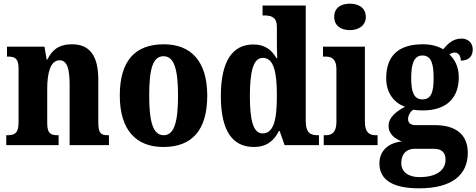

<svg xmlns="http://www.w3.org/2000/svg" viewBox="-20 -790 2593 1045"><path d="M14 0H299V-54H295C256 -54 237 -63 237 -120V-308C237 -388 253 -462 304 -462C347 -462 359 -412 359 -327V0H573V-54H569C530 -54 515 -63 515 -125V-356C515 -491 465 -549 372 -549C298 -549 262 -516 238 -466H234L222 -536H18V-482H22C61 -482 81 -473 81 -417V-123C81 -63 58 -54 19 -54H14Z M869 10C1026 10 1108 -82 1108 -270C1108 -458 1018 -549 872 -549C714 -549 632 -458 632 -270C632 -82 721 10 869 10ZM871 -54C812 -54 792 -129 792 -270C792 -412 811 -484 870 -484C928 -484 949 -412 949 -270C949 -129 929 -54 871 -54Z M1362 10C1430 10 1471 -23 1498 -77H1502L1529 0H1716V-54H1708C1666 -54 1644 -71 1644 -132V-760H1409V-706H1417C1455 -706 1487 -698 1487 -644V-585C1487 -547 1487 -504 1489 -474H1484C1460 -516 1424 -548 1359 -548C1247 -548 1182 -460 1182 -267C1182 -75 1247 10 1362 10ZM1409 -64C1359 -64 1340 -132 1340 -268C1340 -402 1359 -475 1410 -475C1469 -475 1487 -402 1487 -269C1487 -135 1469 -64 1409 -64Z M1884 -626C1931 -626 1971 -650 1971 -698C1971 -748 1931 -770 1884 -770C1836 -770 1799 -748 1799 -698C1799 -650 1836 -626 1884 -626ZM1742 0H2035V-54H2025C1991 -54 1966 -69 1966 -126V-536H1738V-482H1753C1786 -482 1811 -467 1811 -414V-127C1811 -70 1787 -54 1752 -54H1742Z M2261 235C2440 235 2526 162 2526 42C2526 -52 2468 -109 2346 -109H2243C2219 -109 2201 -118 2201 -142C2201 -165 2217 -186 2230 -193C2241 -190 2268 -189 2281 -189C2416 -189 2477 -262 2477 -369C2477 -429 2454 -467 2426 -494C2434 -499 2443 -504 2457 -504C2470 -504 2488 -491 2488 -460C2536 -460 2553 -489 2553 -521C2553 -553 2531 -580 2492 -580C2445 -580 2418 -552 2392 -522C2360 -540 2327 -549 2281 -549C2144 -549 2082 -482 2082 -364C2082 -282 2126 -230 2184 -209C2131 -180 2095 -149 2095 -105C2095 -57 2133 -34 2167 -20C2094 -13 2045 31 2045 99C2045 188 2116 235 2261 235ZM2279 -249C2230 -249 2218 -296 2218 -364C2218 -435 2230 -488 2279 -488C2330 -488 2340 -437 2340 -365C2340 -295 2330 -249 2279 -249ZM2263 174C2206 174 2164 148 2164 98C2164 37 2205 20 2234 20H2343C2385 20 2405 42 2405 79C2405 137 2355 174 2263 174Z"/></svg>

Font: Noto Serif Myanmar Condensed ExtraBold
Style: Regular
Weight: 800
Width: 3
Designer: Ben Mitchell and the Monotype Design Team
Foundry: Monotype Imaging Inc.
Version: Version 2.106